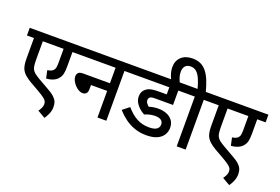

<svg xmlns="http://www.w3.org/2000/svg" viewBox="-133 -1331 2851 1954"><g transform="rotate(20 1292.5 -354.0)"><path d="M584 -539H493V-381Q493 -330 485.5 -300Q478 -270 458 -247Q440 -225 408.5 -211Q377 -197 333 -194L315 -278Q337 -282 351.5 -287.5Q366 -293 375 -302Q387 -314 392 -330.5Q397 -347 397 -386V-539H172V-352Q172 -308 175 -280.5Q178 -253 188 -234.5Q198 -216 218 -200.5Q238 -185 272 -165L391 -97Q433 -74 457.5 -51.5Q482 -29 492.5 -4.5Q503 20 503 54Q503 94 486.5 130.5Q470 167 454 188L371 140Q384 123 394.5 101.5Q405 80 405 59Q405 40 397 25.5Q389 11 366 -6Q343 -23 297 -50L200 -105Q161 -128 133.5 -152.5Q106 -177 91 -211Q84 -230 80 -255.5Q76 -281 76 -318V-539H0V-622H584Z M569 -622H1157V-539H1056V0H960V-288H785V-243Q785 -211 770.5 -196Q756 -181 730 -181Q710 -181 688 -193.5Q666 -206 647 -226.5Q628 -247 616 -270.5Q604 -294 604 -315Q604 -339 617.5 -355Q631 -371 668 -371H960V-539H569Z M1506 -216Q1478 -216 1448.5 -209Q1419 -202 1395 -191Q1364 -208 1338 -231.5Q1312 -255 1296.5 -284Q1281 -313 1281 -346Q1281 -375 1291 -395.5Q1301 -416 1318 -429Q1334 -442 1352.5 -449Q1371 -456 1396.5 -459Q1422 -462 1458 -462H1542V-539H1143V-622H1747V-539H1639V-383H1448Q1421 -383 1409.5 -380.5Q1398 -378 1390 -372Q1384 -367 1380 -359.5Q1376 -352 1376 -342Q1376 -322 1387.5 -307.5Q1399 -293 1413 -281Q1435 -289 1461 -293Q1487 -297 1514 -297Q1593 -297 1642 -258.5Q1691 -220 1691 -154Q1691 -110 1668.5 -75Q1646 -40 1601 -20Q1556 0 1487 0Q1418 0 1359 -20.5Q1300 -41 1252 -77Q1204 -113 1165 -157L1237 -214Q1292 -150 1351 -117.5Q1410 -85 1486 -85Q1542 -85 1568 -103.5Q1594 -122 1594 -154Q1594 -184 1572 -200Q1550 -216 1506 -216Z M1534 -615Q1517 -650 1508.5 -681Q1500 -712 1500 -744Q1500 -812 1544.5 -854Q1589 -896 1668 -896Q1718 -896 1754.5 -878.5Q1791 -861 1819 -826.5Q1847 -792 1868 -741Q1889 -690 1907 -622H2016V-539H1915V0H1818V-539H1732V-622H1818Q1801 -687 1781 -729.5Q1761 -772 1736 -792.5Q1711 -813 1675 -813Q1636 -813 1616.5 -790Q1597 -767 1597 -728Q1597 -695 1606 -668.5Q1615 -642 1628 -615Z M2585 -539H2494V-381Q2494 -330 2486.5 -300Q2479 -270 2459 -247Q2441 -225 2409.5 -211Q2378 -197 2334 -194L2316 -278Q2338 -282 2352.5 -287.5Q2367 -293 2376 -302Q2388 -314 2393 -330.5Q2398 -347 2398 -386V-539H2173V-352Q2173 -308 2176 -280.5Q2179 -253 2189 -234.5Q2199 -216 2219 -200.5Q2239 -185 2273 -165L2392 -97Q2434 -74 2458.5 -51.5Q2483 -29 2493.5 -4.5Q2504 20 2504 54Q2504 94 2487.5 130.5Q2471 167 2455 188L2372 140Q2385 123 2395.5 101.5Q2406 80 2406 59Q2406 40 2398 25.5Q2390 11 2367 -6Q2344 -23 2298 -50L2201 -105Q2162 -128 2134.5 -152.5Q2107 -177 2092 -211Q2085 -230 2081 -255.5Q2077 -281 2077 -318V-539H2001V-622H2585Z"/></g></svg>

Font: Noto Sans Devanagari Medium
Style: Regular
Weight: 500
Version: Version 2.003